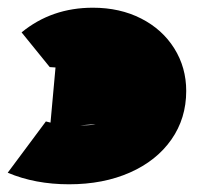

<svg xmlns="http://www.w3.org/2000/svg" viewBox="-37 -467 526 498"><path d="M446 -231Q446 -160 407.5 -105Q369 -50 300 -19.5Q231 11 142 11Q54 11 -17 -19L82 -152L94 -149L107 -292L92 -293L19 -383Q97 -447 204 -447Q274 -447 329 -419Q384 -391 415 -341.5Q446 -292 446 -231ZM182 -142Q200 -142 211 -145L172 -142Z"/></svg>

Font: Ysabeau Black
Style: Regular
Weight: 900
Designer: Christian Thalmann (Catharsis Fonts)
Version: Version 0.003